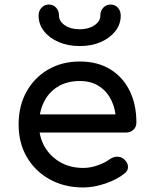

<svg xmlns="http://www.w3.org/2000/svg" viewBox="-20 -822 661 846"><path d="M347 4Q264 4 199.5 -31.5Q135 -67 98.5 -129.5Q62 -192 62 -273Q62 -355 96.5 -417.5Q131 -480 192 -515.5Q253 -551 332 -551Q410 -551 466 -516.5Q522 -482 551.5 -421.5Q581 -361 581 -282Q581 -263 568 -250.5Q555 -238 535 -238H132V-318H532L491 -290Q490 -340 471 -379.5Q452 -419 417 -442Q382 -465 332 -465Q275 -465 234.5 -440Q194 -415 173 -371.5Q152 -328 152 -273Q152 -218 177 -175Q202 -132 246 -107Q290 -82 347 -82Q378 -82 410.5 -93.5Q443 -105 463 -120Q478 -131 495.5 -131.5Q513 -132 526 -121Q543 -106 544 -88Q545 -70 528 -57Q494 -30 443.5 -13Q393 4 347 4ZM331 -619Q280 -619 239 -636.5Q198 -654 174 -684.5Q150 -715 150 -753Q150 -774 163 -788Q176 -802 195 -802Q215 -802 227.5 -788Q240 -774 240 -753Q240 -728 266 -710.5Q292 -693 331 -693Q370 -693 396 -710.5Q422 -728 422 -753Q422 -774 435 -788Q448 -802 467 -802Q487 -802 499.5 -788Q512 -774 512 -753Q512 -715 488 -684.5Q464 -654 423.5 -636.5Q383 -619 331 -619Z"/></svg>

Font: Comfortaa
Style: Bold
Weight: 700
Designer: Johan Aakerlund
Foundry: Johan Aakerlund
Version: Version 3.104; ttfautohint (v1.8.1.43-b0c9)